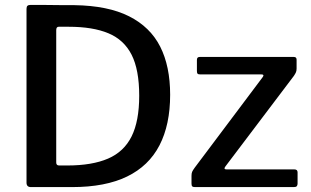

<svg xmlns="http://www.w3.org/2000/svg" viewBox="-20 -762 1265 782"><path d="M106 0Q88 0 88 -18V-726Q88 -735 92 -738.5Q96 -742 105 -742Q124 -742 147.5 -742Q171 -742 195.5 -741.5Q220 -741 242.5 -741Q265 -741 283 -741Q420 -739 506 -695.5Q592 -652 632.5 -572Q673 -492 673 -376Q673 -254 629.5 -170Q586 -86 497.5 -43Q409 0 274 0ZM221 -88H254Q355 -88 420 -116Q485 -144 516 -206.5Q547 -269 547 -372Q547 -478 516 -539Q485 -600 421.5 -626.5Q358 -653 260 -653H219Q209 -653 209 -639V-100Q209 -88 221 -88ZM774 0Q766 0 763 -3Q760 -6 760 -14V-46Q760 -56 762.5 -62Q765 -68 773 -79L1050 -448Q1058 -459 1044 -459H795Q787 -459 784.5 -462Q782 -465 782 -473V-518Q782 -530 793 -530H1177Q1188 -530 1188 -519V-483Q1188 -474 1185.5 -468Q1183 -462 1177 -453L898 -84Q889 -72 903 -72H1179Q1192 -72 1192 -60V-14Q1192 -8 1189 -4Q1186 0 1177 0H774Z"/></svg>

Font: Libre Franklin Thin Medium
Style: Regular
Weight: 500
Version: Version 3.000